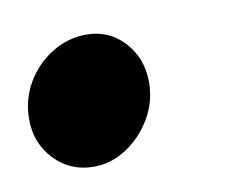

<svg xmlns="http://www.w3.org/2000/svg" viewBox="-41 -222 328 276"><g transform="rotate(-10 123.5 -83.5)"><path d="M77 11Q43 11 20 -13Q-3 -37 -3 -72Q-3 -101 11 -125Q25 -149 48.5 -163.5Q72 -178 99 -178Q132 -178 154 -154Q176 -130 176 -95Q176 -67 162 -43Q148 -19 125.5 -4Q103 11 77 11Z"/></g></svg>

Font: Red Hat Text VF
Style: Italic
Weight: 300
Italic angle: -12°
Designer: Pentagram, MCKL
Foundry: Pentagram, MCKL
Version: Version 1.023